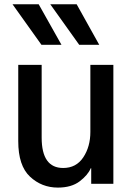

<svg xmlns="http://www.w3.org/2000/svg" viewBox="-20 -851 616 889"><path d="M38.1 -831.1H159.2L264.6 -643.6H171.9ZM212.9 -831.1H335L439.5 -643.6H346.7ZM64.5 -197.3V-550.8H172.9V-213.9Q172.9 -73.2 272.5 -73.2Q333 -73.2 365.7 -122.6Q398.4 -171.9 398.4 -240.2V-550.8H504.9V0H402.3V-72.3H400.4Q386.7 -40 348.6 -11.2Q310.5 17.6 248 17.6Q172.9 17.6 118.7 -33.2Q64.5 -84 64.5 -197.3Z"/></svg>

Font: Gothic A1 SemiBold
Style: Regular
Weight: 600
Version: Version 2.50